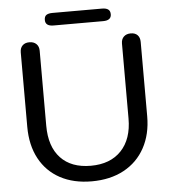

<svg xmlns="http://www.w3.org/2000/svg" viewBox="-58 -898 850 960"><g transform="rotate(-5 367.5 -418.0)"><path d="M66 -290V-663Q66 -685 78.5 -697.5Q91 -710 113 -710Q135 -710 148 -697.5Q161 -685 161 -663V-287Q161 -182 214.5 -125Q268 -68 366 -68Q464 -68 519 -126Q574 -184 574 -287V-663Q574 -685 587 -697.5Q600 -710 622 -710Q644 -710 656 -697.5Q668 -685 668 -663V-290Q668 -200 631 -132Q594 -64 525.5 -27Q457 10 364 10Q273 10 206 -26Q139 -62 102.5 -129.5Q66 -197 66 -290ZM200 -814Q200 -832 210.5 -839Q221 -846 241 -846H490Q510 -846 520.5 -838.5Q531 -831 531 -814Q531 -783 490 -783H241Q200 -783 200 -814Z"/></g></svg>

Font: Kodchasan Medium
Style: Regular
Weight: 500
Designer: Katatrad Aksorn Co.,Ltd.
Foundry: Cadson Demak Co.,Ltd.
Version: Version 1.000; ttfautohint (v1.6)